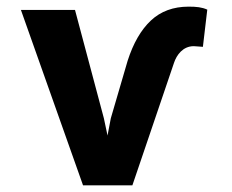

<svg xmlns="http://www.w3.org/2000/svg" viewBox="-20 -558 699 578"><path d="M590.8 -417 604 -529C587.7 -536.4 571 -538 547.9 -538C501.7 -538 463.8 -524 434 -496C404.3 -468 381.1 -427.7 364.2 -375L313.6 -202L303.7 -150L292.7 -202L205.8 -528H43L230 0H378.5L503.9 -369C511.6 -392.2 530.5 -419 563.3 -419C570 -419 585.4 -417 590.8 -417Z"/></svg>

Font: Asimov
Style: Wid
Weight: 500
Designer: Google
Version: Version 2.000980; 2014